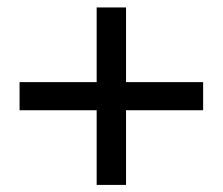

<svg xmlns="http://www.w3.org/2000/svg" viewBox="-20 -587 607 523"><path d="M323.3 -83.3V-286.7H533.3V-363.3H323.3V-566.7H243.3V-363.3H33.3V-286.7H243.3V-83.3Z"/></svg>

Font: Familjen Grotesk
Style: Regular
Weight: 400
Designer: Anders Wikstroem, Jonas Baeckman, Matilda Gysing, Kristian Moeller
Foundry: Familjen STHLM AB
Version: Version 2.000